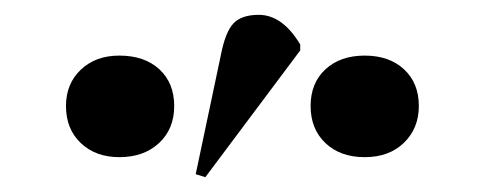

<svg xmlns="http://www.w3.org/2000/svg" viewBox="-20 -824 654 259"><path d="M257 -585 244 -589 278 -750Q284 -781 295 -792.5Q306 -804 329 -804Q361 -804 385 -764V-756ZM141 -612Q109 -612 89 -631Q69 -650 69 -681Q69 -711 89 -730Q109 -749 141 -749Q175 -749 195 -730.5Q215 -712 215 -681Q215 -650 194.5 -631Q174 -612 141 -612ZM472 -612Q439 -612 419 -631Q399 -650 399 -681Q399 -712 419 -730.5Q439 -749 472 -749Q505 -749 525 -730.5Q545 -712 545 -681Q545 -651 525 -631.5Q505 -612 472 -612Z"/></svg>

Font: Literata 72pt SemiBold
Style: Regular
Weight: 600
Designer: Latin by Veronika Burian and Jose Scaglione. Greek by Irene Vlachou. Cyrillic by Vera Evstafieva.
Foundry: TypeTogether
Version: Version 3.002